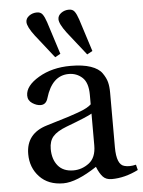

<svg xmlns="http://www.w3.org/2000/svg" viewBox="-54 -793 633 848"><g transform="rotate(-5 262.5 -369.0)"><path d="M92 -712Q92 -728 107 -739Q122 -750 142 -750Q158 -750 166.5 -738.5Q175 -727 183 -703L229 -559L205 -546L123 -650Q92 -691 92 -712ZM234 -712Q234 -728 249 -739Q264 -750 284 -750Q300 -750 308.5 -738.5Q317 -727 325 -703L371 -559L347 -546L265 -650Q234 -691 234 -712ZM49 -130Q49 -221 142 -249Q157 -254 189.5 -263.5Q222 -273 240.5 -279Q259 -285 283 -293.5Q307 -302 321.5 -310Q336 -318 343 -325V-367Q343 -421 318 -444Q293 -467 258 -467Q184 -467 155 -369Q147 -341 123 -341Q105 -341 86 -353.5Q67 -366 67 -388Q67 -431 127 -466.5Q187 -502 269 -502Q323 -502 358 -490Q393 -478 408 -456.5Q423 -435 428 -415.5Q433 -396 433 -369V-127Q433 -49 468 -41Q489 -35 519 -42L525 -18Q465 12 407 12Q382 12 368 -3Q354 -18 342 -48Q251 12 193 12Q126 12 87.5 -29Q49 -70 49 -130ZM150 -144Q150 -98 173.5 -69.5Q197 -41 242 -41Q280 -41 311.5 -65Q343 -89 343 -143V-284Q324 -272 228 -236Q186 -220 168 -199.5Q150 -179 150 -144Z"/></g></svg>

Font: Linguistics Pro
Style: Regular
Weight: 400
Designer: Stefan Peev, Context Ltd
Foundry: Stefan Peev, Context Ltd
Version: Version 001.000